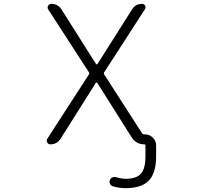

<svg xmlns="http://www.w3.org/2000/svg" viewBox="-20 -774 1040 1001"><path d="M736.3 -73.2Q759.8 -73.2 776.9 -56.2Q793.9 -39.1 793.9 -15.6V42Q793.9 127.9 755.9 167.5Q717.8 207 635.7 207Q602.5 207 568.4 197.3Q558.6 194.3 553.7 185.1Q548.8 175.8 552.7 166Q554.7 156.2 564 151.9Q573.2 147.5 583 149.4Q609.4 157.2 634.8 158.2Q691.4 158.2 714.8 131.3Q738.3 104.5 738.3 42V-15.6Q738.3 -21.5 732.4 -21.5Q689.5 -21.5 666 -58.6L487.3 -341.8Q486.3 -343.8 483.4 -343.8Q480.5 -343.8 479.5 -341.8L295.9 -50.8Q277.3 -21.5 242.2 -21.5Q231.4 -21.5 226.6 -31.2Q223.6 -36.1 223.6 -40Q223.6 -45.9 226.6 -50.8L443.4 -385.7Q447.3 -391.6 443.4 -397.5L231.4 -724.6Q225.6 -734.4 231 -744.1Q236.3 -753.9 248 -753.9Q282.2 -753.9 300.8 -724.6L480.5 -440.4Q481.4 -438.5 484.4 -438.5Q487.3 -438.5 488.3 -440.4L668.9 -725.6Q686.5 -753.9 720.7 -753.9Q731.4 -753.9 736.3 -744.1Q741.2 -734.4 735.4 -725.6L523.4 -397.5Q519.5 -391.6 523.4 -385.7L720.7 -79.1Q724.6 -73.2 732.4 -73.2Z"/></svg>

Font: Rounded-X Mgen+ 1m light
Style: Regular
Weight: 200
Designer: [Source Han Sans]
Ryoko NISHIZUKA  (kana & ideographs); Paul D. Hunt (Latin, Greek & Cyrillic); Wenlong ZHANG  (bopomofo
Version: Version 1.059.20150602